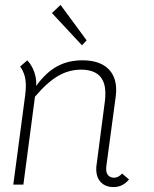

<svg xmlns="http://www.w3.org/2000/svg" viewBox="-20 -750 626 780"><path d="M504 -21Q479 10 441 10Q409 10 390 -9.5Q371 -29 371 -63Q371 -73 372 -78L406 -338Q408 -350 408 -371Q408 -467 309 -467Q260 -467 216 -441.5Q172 -416 122 -357L75 0H34L82 -361Q85 -384 85 -401Q85 -426 79.5 -444Q74 -462 62 -480L91 -505Q110 -484 119.5 -456.5Q129 -429 127 -401Q167 -456 212 -480.5Q257 -505 315 -505Q381 -505 416.5 -473.5Q452 -442 452 -384Q452 -375 450 -357L412 -75Q409 -51 418 -39.5Q427 -28 443 -28Q461 -28 476 -45ZM191 -697 226 -730 332 -586 313 -566Z"/></svg>

Font: Bellota Light
Style: Italic
Weight: 300
Italic angle: -7.5°
Designer: Kemie Guaida
Foundry: Kemie Guaida
Version: Version 4.001